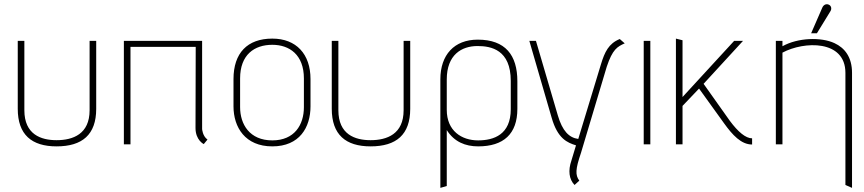

<svg xmlns="http://www.w3.org/2000/svg" viewBox="-20 -699 4184 930"><path d="M414 -165C414 -50 334 -20 254 -20C178 -20 98 -48 98 -165V-501H66V-172C66 -47 133 10 254 10C379 10 446 -47 446 -172V-501H414Z M985 -23C961 -40 959 -74 959 -74V-501H580V0H612V-472H928L927 -79C927 -20 967 -1 967 -1Z M1484 -316C1484 -437 1415 -512 1299 -512C1178 -512 1111 -442 1111 -316V-184C1111 -82 1168 10 1299 10C1431 10 1484 -82 1484 -184ZM1452 -180C1452 -94 1406 -19 1299 -19C1189 -19 1143 -97 1143 -180V-319C1143 -434 1212 -482 1299 -482C1382 -482 1452 -434 1452 -319Z M1935 -165C1935 -50 1855 -20 1775 -20C1699 -20 1619 -48 1619 -165V-501H1587V-172C1587 -47 1654 10 1775 10C1900 10 1967 -47 1967 -172V-501H1935Z M2144 202V-69C2180 -12 2234 10 2296 10C2419 10 2486 -50 2486 -172V-305C2486 -432 2428 -507 2294 -507C2180 -507 2113 -433 2113 -315V211ZM2454 -170C2454 -47 2372 -19 2296 -19C2216 -19 2144 -65 2144 -167V-314C2144 -434 2216 -476 2293 -476C2359 -476 2454 -458 2454 -307Z M2786 176C2766 149 2767 121 2794 42L2919 -376C2947 -460 2970 -473 3006 -489L2982 -510C2928 -488 2909 -447 2891 -388L2781 -26C2736 -32 2704 -65 2682 -140L2576 -501H2544L2652 -129C2681 -27 2728 -8 2770 5L2748 78C2731 127 2736 169 2763 197Z M3130 0V-501H3098V0Z M3623 -29C3592 -29 3555 -60 3515 -114L3388 -293L3579 -501H3536L3286 -229V-504L3254 -512V0H3286V-186L3366 -270L3487 -102C3528 -45 3570 1 3623 1Z M3937 -538 4002 -644C4010 -656 4007 -672 3993 -677C3980 -682 3968 -674 3963 -662L3909 -538ZM4107 211V-346C4107 -422 4072 -467 4022 -490C3958 -520 3845 -517 3770 -475V-501H3738V0H3770V-444C3874 -500 4075 -507 4075 -346V197Z"/></svg>

Font: Advent Pro
Style: ExtraLight
Weight: 250
Designer: Andreas Kalpakidis
Foundry: Andreas Kalpakidis
Version: Version 2.002 2007